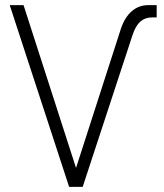

<svg xmlns="http://www.w3.org/2000/svg" viewBox="-20 -730 640 750"><path d="M250 0 18 -710H72L277 -74L452 -617Q467 -662 494.5 -686Q522 -710 559 -710H592V-662H574Q547 -662 528.5 -646Q510 -630 498 -594L303 0Z"/></svg>

Font: Geist Mono UltraLight
Style: Regular
Weight: 200
Monospace: yes
Designer: Basement.studio, Andrés Briganti, Mateo Zaragoza
Foundry: Basement.studio, Vercel, Andrés Briganti, Guido Ferreyra, Mateo Zaragoza
Version: Version 1.400; ttfautohint (v1.8.4.7-5d5b)